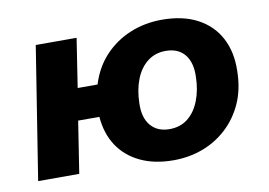

<svg xmlns="http://www.w3.org/2000/svg" viewBox="-61 -598 987 704"><g transform="rotate(-10 432.0 -246.5)"><path d="M533 11Q462 11 409.5 -14Q357 -39 327 -84.5Q297 -130 292 -193H213L183 0H30L108 -493H260L232 -311H306Q325 -373 365.5 -416Q406 -459 461 -481.5Q516 -504 579 -504Q657 -504 711.5 -475Q766 -446 793.5 -393.5Q821 -341 819 -271Q818 -203 794.5 -151Q771 -99 731 -62.5Q691 -26 640.5 -7.5Q590 11 533 11ZM538 -104Q578 -104 606 -126Q634 -148 649.5 -187.5Q665 -227 666 -276Q668 -330 643.5 -359.5Q619 -389 573 -389Q534 -389 505.5 -367Q477 -345 461.5 -306Q446 -267 445 -217Q443 -163 468 -133.5Q493 -104 538 -104Z"/></g></svg>

Font: Nunito Sans 11pt ExtraBold
Style: Italic
Weight: 800
Italic angle: -9°
Version: Version 3.101;gftools[0.9.27]